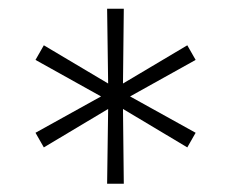

<svg xmlns="http://www.w3.org/2000/svg" viewBox="-20 -748 540 449"><path d="M230.5 -318.4 232.9 -493.2 82.5 -403.3 63 -437.5 216.3 -522.5 63 -607.9 82.5 -642.1 232.9 -552.7 230.5 -727.5H269.5L267.6 -552.7L418 -642.1L437.5 -607.9L284.2 -522.5L437.5 -437.5L418 -403.3L267.6 -493.2L269.5 -318.4Z"/></svg>

Font: Inter ExtraLight
Style: Regular
Weight: 250
Designer: Rasmus Andersson
Foundry: rsms
Version: Version 4.001;git-66647c0bb